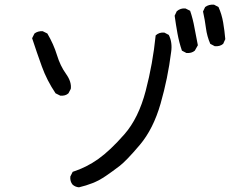

<svg xmlns="http://www.w3.org/2000/svg" viewBox="-20 -778 1040 819"><path d="M317 21Q302 20 290 10Q278 -4 280 -25L290 -45Q349 -64 399.5 -100Q450 -136 510.5 -205Q571 -274 601.5 -390.5Q632 -507 644 -627Q659 -641 681 -639L700 -629Q716 -597 710 -556Q696 -444 665 -336Q634 -228 576.5 -160Q519 -92 489.5 -69.5Q460 -47 431.5 -27.5Q403 -8 375 3Q347 14 317 21ZM237 -370 217 -380Q180 -435 158.5 -494.5Q137 -554 117 -615L127 -635Q141 -646 162 -645L182 -635Q209 -589 223 -543Q237 -497 261.5 -463Q286 -429 282 -399L272 -380Q259 -368 237 -370ZM775 -552 756 -562Q744 -597 737 -635.5Q730 -674 725 -711L734 -730Q750 -744 771 -742L791 -732Q803 -697 809.5 -660Q816 -623 824 -585L811 -562Q797 -550 775 -552ZM896 -581 877 -591Q863 -623 858.5 -658Q854 -693 846 -729L855 -748Q871 -760 893 -758L912 -748Q926 -717 932 -681.5Q938 -646 941 -611L932 -591Q918 -579 896 -581Z"/></svg>

Font: Kosefont JP
Style: Regular
Weight: 400
Designer: Nozomi Seto 瀬戸のぞみ
Version: Version 3.00;June 19, 2020